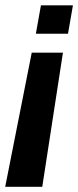

<svg xmlns="http://www.w3.org/2000/svg" viewBox="-62 -613 294 720"><path d="M174 -415.5H57L-42.5 87.5H96.5ZM193 -486.5 211.5 -593H91.5L72.5 -486.5Z"/></svg>

Font: Anybody UltraCondensed Thin Medium
Style: Italic
Weight: 500
Italic angle: -10°
Version: Version 1.111